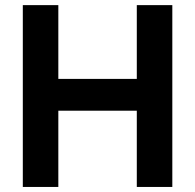

<svg xmlns="http://www.w3.org/2000/svg" viewBox="-20 -740 772 760"><path d="M70.3 -719.7H210.9V-427.7H521.5V-719.7H662.1V0H521.5V-301.8H210.9V0H70.3Z"/></svg>

Font: Reddit Sans Fudge
Style: Bold
Weight: 700
Designer: Stephen Hutchings
Foundry: Reddit
Version: Version 1.013